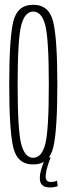

<svg xmlns="http://www.w3.org/2000/svg" viewBox="-20 -700 288 822"><path d="M122 4Q190.5 4 208 -68.8Q225.5 -141.5 225.5 -337Q225.5 -532 208 -605.8Q190.5 -679.5 122 -679.5Q53.5 -679.5 36.5 -606.2Q19.5 -533 19.5 -337Q19.5 -141.5 36.8 -68.8Q54 4 122 4ZM122 -24.5Q86.5 -24.5 71 -82.8Q55.5 -141 55.5 -337Q55.5 -534 71 -592.2Q86.5 -650.5 122 -650.5Q158.5 -650.5 173.8 -592.2Q189 -534 189 -337Q189 -141 173.8 -82.8Q158.5 -24.5 122 -24.5ZM193.5 102.5Q201 102.5 207.8 101.8Q214.5 101 219.8 99.2Q225 97.5 227 97L224 73Q222.5 74.5 218.2 76Q214 77.5 208.5 78.2Q203 79 198 79Q187.5 79 181.5 73.8Q175.5 68.5 175.5 56Q175.5 44.5 179.2 28.5Q183 12.5 188.2 -2.8Q193.5 -18 197 -26.5H175.5Q172 -18.5 166 -3.2Q160 12 155.2 29.5Q150.5 47 150.5 62Q150.5 78.5 156.8 87.5Q163 96.5 172.8 99.5Q182.5 102.5 193.5 102.5Z"/></svg>

Font: Anybody ExtraCondensed ExtraLight
Style: Regular
Weight: 250
Width: 2
Version: Version 1.113;gftools[0.9.25]